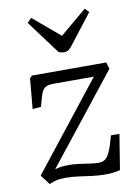

<svg xmlns="http://www.w3.org/2000/svg" viewBox="-87 -828 646 894"><g transform="rotate(-10 236.0 -381.0)"><path d="M81 -505H432L442 -474L112 -57Q123 -60 134.5 -62Q146 -64 157.5 -64.5Q169 -65 180 -65Q202 -65 227 -61.5Q252 -58 276 -54.5Q300 -51 316 -51Q333 -51 345.5 -58.5Q358 -66 369.5 -90.5Q381 -115 395 -167H435L408 0Q374 8 341 8Q308 8 276 4Q244 0 213.5 -4.5Q183 -9 154 -9Q125 -9 107 -4.5Q89 0 75 7L40 -39L364 -450H174Q149 -450 135.5 -442.5Q122 -435 114.5 -414Q107 -393 97 -354L57 -351L70 -494ZM104 -750 124 -770 251 -663 377 -769 395 -750 288 -612Q279 -599 269.5 -592.5Q260 -586 248 -586Q241 -586 234.5 -587.5Q228 -589 222 -591Z"/></g></svg>

Font: Literata 18pt Light
Style: Italic
Weight: 300
Italic angle: -2°
Designer: Latin by Veronika Burian and Jose Scaglione. Greek by Irene Vlachou. Cyrillic by Vera Evstafieva
Foundry: TypeTogether
Version: Version 3.103;gftools[0.9.29]